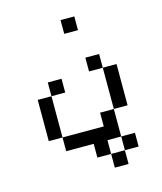

<svg xmlns="http://www.w3.org/2000/svg" viewBox="-105 -639 710 843"><g transform="rotate(-15 250.0 -218.0)"><path d="M437.5 62.5V0H375V62.5H312.5V125H375V62.5ZM187.5 -250V-312.5H125V-250H62.5V-62.5H125V0H250V62.5H312.5V0H375Q375 0 375 -125H312.5V-62.5H125V-250ZM312.5 -500V-562.5H250V-500ZM375 -125H437.5V-312.5H375ZM375 -312.5V-375H312.5V-312.5Z"/></g></svg>

Font: Unifont
Style: Regular
Weight: 500
Version: Version 15.1.04